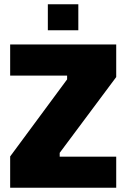

<svg xmlns="http://www.w3.org/2000/svg" viewBox="-20 -887 597 907"><path d="M28 0V-148L297 -512V-530H28V-677H529V-523L262 -165V-147H529V0ZM206 -744V-867H350V-744Z"/></svg>

Font: Cairo Play Black
Style: Regular
Weight: 900
Version: Version 3.119